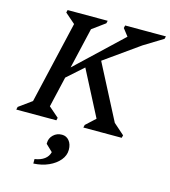

<svg xmlns="http://www.w3.org/2000/svg" viewBox="-165 -800 1070 1211"><g transform="rotate(15 370.0 -194.5)"><path d="M-25.5 0 -21.4 -18.3 98.2 -104.9 53.4 -39 195.4 -651 222.8 -584.2 120.7 -672.9 124.9 -690H386.6L382.4 -672.6L262.8 -585.1L307.7 -651L165.7 -39L138.2 -105.8L240.3 -17.1L236.1 0ZM412.4 0 416.7 -18.1 505.3 -99.7 504.4 -25 313.3 -394.4 402.7 -454 624.9 -25 585.2 -89.8 667.3 -17.3 662.9 0ZM140.1 -253.9 568.1 -658.4 574.5 -571.8 496.5 -672.6 500.7 -690H766.8L762.4 -672.9L628 -590.5L708.1 -646.4L360.9 -399.7L197.2 -253.9ZM166.4 301V271.7Q205.5 265.9 229.5 247.9Q253.5 230 260.3 201.5L215.8 159.1V153.9Q215.8 122.5 238.6 100.5Q261.4 78.5 294.9 78.5Q323.9 78.5 342.1 101Q360.4 123.5 360.4 160.1Q360.4 196.8 334.7 227.8Q309 258.9 265 278.7Q221 298.5 166.4 301Z"/></g></svg>

Font: Platypi Light
Style: Italic
Weight: 300
Italic angle: -13°
Designer: David Sargent
Foundry: Bolt Cutter Type
Version: Version 1.200